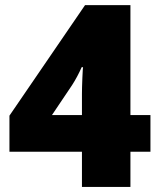

<svg xmlns="http://www.w3.org/2000/svg" viewBox="-20 -734 626 754"><path d="M570.8 -138.2H492.2V0H301.8V-138.2H17.1V-279.8L314 -713.9H492.2V-282.2H570.8ZM301.8 -282.2V-365.2Q301.8 -388.7 303.5 -428.5Q305.2 -468.3 306.2 -470.2H300.8Q284.2 -432.6 263.2 -399.9L184.1 -282.2Z"/></svg>

Font: OpenSansExtrabold
Style: Regular
Weight: 800
Foundry: Ascender Corporation
Version: Version 1.10